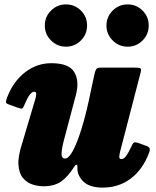

<svg xmlns="http://www.w3.org/2000/svg" viewBox="-20 -827 710 872"><path d="M12.5 -385Q40.5 -457.5 94 -498.8Q147.5 -540 213 -540Q293.5 -540 317.5 -499.2Q341.5 -458.5 324.5 -395L275.5 -210Q262 -162 259.8 -134.5Q257.5 -107 275.5 -107Q292.5 -107 311.8 -143.5Q331 -180 349.2 -238.8Q367.5 -297.5 382 -364L408.5 -488Q411.5 -502.5 416 -511.2Q420.5 -520 438 -520H589Q610.5 -520 616.8 -517.2Q623 -514.5 618.5 -497L525.5 -138.5Q522.5 -127.5 521.8 -116Q521 -104.5 531 -104.5Q542.5 -104.5 552.5 -118Q562.5 -131.5 577 -162Q581.5 -173 586.2 -178Q591 -183 605.5 -178.5L641.5 -165.5Q655 -161.5 658.8 -154.8Q662.5 -148 657 -133Q628.5 -57.5 574.2 -16.2Q520 25 446.5 25Q387.5 25 359.5 -1.8Q331.5 -28.5 331.5 -62.5V-72.5Q331.5 -79 326.8 -78.5Q322 -78 317 -69.5Q289.5 -25.5 258.2 -3.2Q227 19 178.5 19Q153.5 19 128 11Q102.5 3 84.5 -18.2Q66.5 -39.5 63.8 -78.2Q61 -117 81.5 -179L140.5 -377.5Q144 -389 144.5 -399.8Q145 -410.5 135.5 -410.5Q126 -410.5 115.5 -397.5Q105 -384.5 90 -348.5Q85 -337 81.8 -334.5Q78.5 -332 63 -337L19 -353Q6.5 -357.5 6.8 -364Q7 -370.5 12.5 -385ZM559.5 -615Q520 -615 491.8 -643.2Q463.5 -671.5 463.5 -711Q463.5 -751 491.8 -779Q520 -807 559.5 -807Q599.5 -807 627.5 -779Q655.5 -751 655.5 -711Q655.5 -671.5 627.5 -643.2Q599.5 -615 559.5 -615ZM279.5 -615Q240 -615 211.8 -643.2Q183.5 -671.5 183.5 -711Q183.5 -751 211.8 -779Q240 -807 279.5 -807Q319.5 -807 347.5 -779Q375.5 -751 375.5 -711Q375.5 -671.5 347.5 -643.2Q319.5 -615 279.5 -615Z"/></svg>

Font: Besley* Narrow Fatface
Style: Italic
Weight: 900
Width: 4
Italic angle: -13°
Designer: Owen Earl
Foundry: indestructible type*
Version: Version 3.000; ttfautohint (v1.8.3)